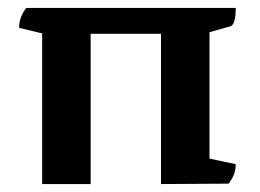

<svg xmlns="http://www.w3.org/2000/svg" viewBox="-20 -463 654 483"><path d="M573 -443Q573 -402 560 -397L507 -382V-64L573 -50Q573 -37 569 -25.5Q565 -14 555 -1L385 0V-378H208V0H86V-379L28 -393Q28 -420 46 -443Z"/></svg>

Font: Petrona
Style: Bold
Weight: 700
Designer: Ringo R. Seeber
Foundry: Ringo R. Seeber
Version: Version 2.001; ttfautohint (v1.8.3)